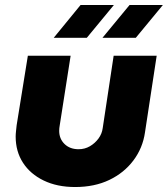

<svg xmlns="http://www.w3.org/2000/svg" viewBox="-20 -739 675 772"><path d="M610 -515 563 -207Q554 -144 516.5 -94Q479 -44 419.5 -15.5Q360 13 282 13Q210 13 156 -13Q102 -39 72.5 -84.5Q43 -130 43 -190Q43 -200 44.5 -213Q46 -226 47 -236L92 -515H264L220 -234Q219 -230 218.5 -223.5Q218 -217 218 -213Q218 -181 239.5 -160Q261 -139 296 -139Q321 -139 341.5 -151Q362 -163 376 -182Q390 -201 393 -224L437 -515ZM392 -587 501 -719H635L526 -587ZM196 -587 304 -719H438L329 -587Z"/></svg>

Font: MuseoModerno Thin ExtraBold
Style: Italic
Weight: 800
Italic angle: -9°
Version: Version 1.003